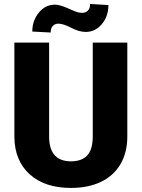

<svg xmlns="http://www.w3.org/2000/svg" viewBox="-20 -922 705 952"><path d="M611.3 -710.9V-245.6Q611.3 -166.5 577.6 -108.6Q543.9 -50.8 481 -20.5Q418 9.8 332 9.8Q202.1 9.8 127.4 -57.6Q52.7 -125 51.3 -242.2V-710.9H223.6V-238.8Q226.6 -122.1 332 -122.1Q385.3 -122.1 412.6 -151.4Q439.9 -180.7 439.9 -246.6V-710.9ZM517.6 -897Q517.6 -841.3 485.1 -802.5Q452.6 -763.7 404.8 -763.7Q372.6 -763.7 333 -784.2Q293.5 -804.7 269 -804.7Q253.4 -804.7 242.4 -793.9Q231.4 -783.2 231.4 -760.7L140.1 -765.6Q140.1 -819.8 172.6 -859.4Q205.1 -898.9 252.4 -898.9Q276.9 -898.9 316.4 -881.1Q356 -863.3 366.5 -860.8Q377 -858.4 388.7 -858.4Q404.3 -858.4 415.5 -869.1Q426.8 -879.9 426.8 -902.3Z"/></svg>

Font: Roboto
Style: Regular
Weight: 900
Designer: Google
Version: Version 2.001171; 2014